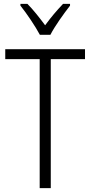

<svg xmlns="http://www.w3.org/2000/svg" viewBox="-20 -967 465 987"><path d="M340 -947H304C270 -911 241 -877 212 -837C184 -875 150 -918 121 -947H85V-938C117 -898 161 -833 185 -788H239C262 -833 308 -897 340 -938ZM241 0V-663H417V-714H7V-663H184V0Z"/></svg>

Font: Noto Sans Display SemiCondensed Light
Style: Regular
Weight: 300
Width: 4
Designer: Monotype Design Team
Foundry: Monotype Imaging Inc.
Version: Version 1.900